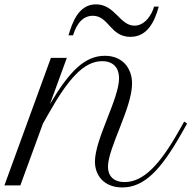

<svg xmlns="http://www.w3.org/2000/svg" viewBox="-126 -841 869 871"><path d="M-106 0H-33.7L68.8 -280.3L94.2 -325.2C184.1 -484.4 254.9 -563.5 337.4 -563.5C390.6 -563.5 414.1 -530.3 414.1 -486.3C414.1 -392.6 304.7 -210.4 304.7 -107.9C304.7 -44.4 346.7 9.3 428.7 9.3C528.8 9.3 604 -70.8 697.3 -235.4L722.7 -280.3L709.5 -289.6L684.1 -244.6C597.7 -91.8 523.4 -15.1 439.5 -15.1C387.2 -15.1 363.8 -44.9 363.8 -84.5C363.8 -170.4 473.1 -351.6 473.1 -461.9C473.1 -530.3 431.2 -587.9 349.6 -587.9C258.8 -587.9 188.5 -517.6 100.6 -368.7L177.2 -578.6H105ZM309.6 -821.3C227.1 -821.3 200.7 -732.4 184.6 -680.7H205.6C211.9 -700.7 232.9 -769.5 294.9 -769.5C367.7 -769.5 374 -673.8 465.3 -673.8C543 -673.8 575.2 -742.7 594.2 -811H572.8C564.9 -779.3 533.7 -724.6 483.9 -724.6C417.5 -724.6 395.5 -821.3 309.6 -821.3Z"/></svg>

Font: Petit Formal Script
Style: Regular
Weight: 400
Designer: Pablo Impallari, Brenda Gallo, Rodrigo Fuenzalida
Foundry: Pablo Impallari, Brenda Gallo, Rodrigo Fuenzalida
Version: Version 1.001